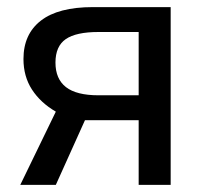

<svg xmlns="http://www.w3.org/2000/svg" viewBox="-20 -520 580 540"><path d="M137 -206Q94 -231 70 -268Q46 -305 46 -354Q46 -424 95 -462Q144 -500 241 -500H460V0H370V-182H219L137 0H37ZM370 -430H257Q194 -430 165 -410Q136 -390 136 -344Q136 -298 165.5 -275Q195 -252 257 -252H370Z"/></svg>

Font: Moderustic
Style: Regular
Weight: 400
Designer: Tural Alisoy
Foundry: TAFT Foundry
Version: Version 2.120